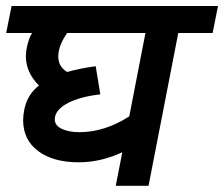

<svg xmlns="http://www.w3.org/2000/svg" viewBox="-50 -602 726 622"><path d="M527.5 -495 431.2 0H325L346.2 -108.8Q276.2 -76.2 205 -76.2Q122.5 -76.2 73.8 -112.5Q25 -148.8 25 -212.5Q25 -228.8 28.8 -247.5Q38.8 -296.2 76.2 -325Q33.8 -367.5 33.8 -420Q33.8 -433.8 37.5 -451.2Q43.8 -478.8 53.8 -495H-30L-12.5 -582.5H656.2L638.8 -495ZM167.5 -495Q138.8 -453.8 138.8 -418.8Q138.8 -386.2 167.5 -368.8Q206.2 -380 260 -387.5L275 -296.2Q207.5 -288.8 167.5 -266.9Q127.5 -245 127.5 -215Q127.5 -195 150.6 -184.4Q173.8 -173.8 207.5 -173.8Q288.8 -173.8 368.8 -225L421.2 -495Z"/></svg>

Font: Cambay
Style: Bold Italic
Weight: 700
Italic angle: -11°
Designer: Pooja Saxena
Foundry: Pooja Saxena
Version: Version 1.006;PS 001.006;hotconv 1.0.70;makeotf.lib2.5.58329